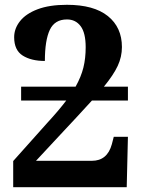

<svg xmlns="http://www.w3.org/2000/svg" viewBox="-20 -780 599 800"><path d="M35 0V-109L177 -268Q201 -294 220.5 -317Q240 -340 256 -361H68V-419H295Q318 -460 327.5 -498.5Q337 -537 337 -583Q337 -643 316 -671Q295 -699 259 -699Q208 -699 187.5 -655.5Q167 -612 167 -526Q110 -526 74.5 -548.5Q39 -571 39 -625Q39 -661 63.5 -692Q88 -723 137 -741.5Q186 -760 259 -760Q371 -760 429.5 -713Q488 -666 488 -584Q488 -543 470.5 -505.5Q453 -468 413 -419H513V-361H363Q335 -330 300.5 -293Q266 -256 224 -211L130 -110H363Q427 -110 446 -179L454 -210H513L508 0Z"/></svg>

Font: NotoSerif-Bold
Style: Regular
Weight: 700
Designer: Monotype Design Team
Foundry: Monotype Imaging Inc.
Version: Version 2.007; ttfautohint (v1.8) -l 8 -r 50 -G 200 -x 14 -D